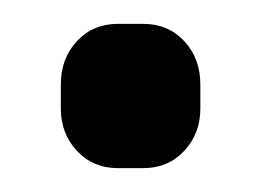

<svg xmlns="http://www.w3.org/2000/svg" viewBox="-20 -141 219 161"><path d="M31 -50V-70Q31 -92 44.5 -106.5Q58 -121 79 -121H100Q121 -121 134.5 -106.5Q148 -92 148 -70V-50Q148 -29 134.5 -14.5Q121 0 100 0H79Q58 0 44.5 -14.5Q31 -29 31 -50Z"/></svg>

Font: Mitr Medium
Style: Regular
Weight: 500
Designer: Thanarat Vachiruckul
Foundry: Cadson Demak
Version: Version 1.002